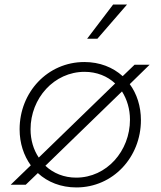

<svg xmlns="http://www.w3.org/2000/svg" viewBox="-20 -810 704 842"><path d="M315 12C476 12 598 -121 598 -283C598 -344 580 -399 549 -441L636 -526H570L518 -476C475 -515 417 -538 350 -538C189 -538 66 -406 66 -243C66 -182 84 -128 115 -85L27 0H93L146 -51C189 -11 248 12 315 12ZM114 -243C114 -379 217 -495 351 -495C404 -495 451 -476 485 -444L150 -119C127 -153 114 -196 114 -243ZM179 -83 515 -409C537 -374 550 -332 550 -285C550 -148 448 -31 314 -31C261 -31 214 -50 179 -83ZM362 -640H407L537 -790H476Z"/></svg>

Font: Mluvka ExtraLight
Style: Italic
Weight: 200
Italic angle: -8°
Designer: Modified by Jiří Krblich, Original typeface by Gumpita Rahayu
Foundry: Gumpita Rahayu & Jiří Krblich
Version: Version 2.000;Glyphs 3.1.1 (3134)